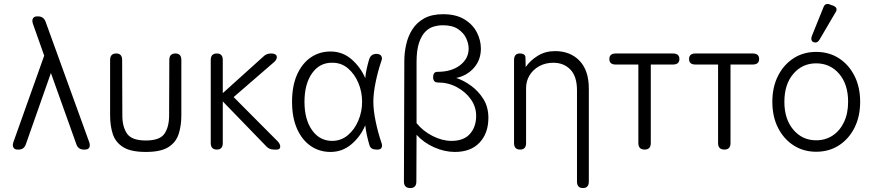

<svg xmlns="http://www.w3.org/2000/svg" viewBox="-20 -758 4426 973"><path d="M69 0Q54 0 48 -10.5Q42 -21 48 -38L204 -476L147 -637Q141 -654 147 -664.5Q153 -675 168 -675H173Q201 -675 211 -648L432 -38Q438 -21 432.5 -10.5Q427 0 411 0H405Q376 0 367 -27L238 -388L111 -27Q102 0 74 0Z M719 12Q643 12 604 -12.5Q565 -37 551.5 -79Q538 -121 538 -173V-454Q538 -487 569 -487Q599 -487 599 -454L600 -173Q600 -115 624 -80.5Q648 -46 719 -46Q790 -46 813.5 -80.5Q837 -115 837 -173L838 -454Q838 -487 869 -487Q899 -487 899 -454V-173Q899 -121 885.5 -79Q872 -37 833.5 -12.5Q795 12 719 12Z M1079 0Q1048 0 1048 -33V-454Q1048 -487 1079 -487Q1109 -487 1109 -454V-286L1312 -469Q1329 -487 1353 -487Q1378 -487 1382 -474Q1386 -461 1372 -446L1164 -266L1388 -41Q1402 -25 1400 -12.5Q1398 0 1383 0H1368Q1343 0 1327 -19L1109 -244V-33Q1109 0 1079 0Z M1655 12Q1599 12 1555 -18Q1511 -48 1485.5 -105Q1460 -162 1460 -242Q1460 -323 1485.5 -380Q1511 -437 1555 -467Q1599 -497 1655 -497Q1716 -497 1761.5 -457.5Q1807 -418 1831 -362Q1833 -385 1838.5 -410Q1844 -435 1851 -458Q1860 -485 1888 -485Q1905 -485 1912 -474.5Q1919 -464 1912 -447Q1895 -397 1883.5 -341Q1872 -285 1872 -242Q1872 -200 1883.5 -144Q1895 -88 1912 -38Q1919 -21 1914 -10.5Q1909 0 1894 0H1888Q1860 0 1853 -20Q1837 -72 1831 -123Q1807 -66 1761 -27Q1715 12 1655 12ZM1666 -44Q1710 -45 1743.5 -73.5Q1777 -102 1796 -147Q1815 -192 1815 -242Q1815 -293 1796 -338Q1777 -383 1743.5 -411.5Q1710 -440 1666 -440Q1601 -442 1562 -387.5Q1523 -333 1523 -242Q1523 -152 1562 -97.5Q1601 -43 1666 -44Z M2059 195Q2027 195 2027 162L2029 -450Q2029 -491 2038.5 -533Q2048 -575 2070 -609.5Q2092 -644 2130 -665Q2168 -686 2225 -686Q2291 -686 2333.5 -660Q2376 -634 2396.5 -594Q2417 -554 2417 -512Q2417 -454 2381.5 -414Q2346 -374 2292 -363Q2329 -351 2366.5 -324Q2404 -297 2429.5 -256.5Q2455 -216 2455 -161Q2455 -83 2410.5 -35.5Q2366 12 2285 12Q2233 12 2180 -11.5Q2127 -35 2091 -75L2090 162Q2090 195 2059 195ZM2268 -44Q2330 -44 2361.5 -79.5Q2393 -115 2393 -171Q2393 -217 2366 -255Q2339 -293 2295 -316.5Q2251 -340 2199 -340Q2175 -340 2175 -367Q2175 -394 2197 -394Q2268 -394 2311.5 -427.5Q2355 -461 2355 -512Q2355 -537 2342.5 -564Q2330 -591 2301.5 -610.5Q2273 -630 2224 -630Q2202 -630 2178.5 -623.5Q2155 -617 2135.5 -597.5Q2116 -578 2103.5 -541Q2091 -504 2091 -444V-134Q2123 -94 2172 -69Q2221 -44 2268 -44Z M2616 0Q2585 0 2585 -33V-453Q2585 -487 2614 -487Q2643 -487 2643 -465L2644 -418Q2667 -452 2705.5 -475.5Q2744 -499 2793 -499Q2870 -499 2917 -450Q2964 -401 2964 -309V162Q2964 195 2934 195Q2904 195 2904 162V-300Q2904 -371 2870.5 -405.5Q2837 -440 2784 -440Q2744 -440 2712.5 -422.5Q2681 -405 2663.5 -376Q2646 -347 2646 -311V-33Q2646 0 2616 0Z M3247 0Q3215 0 3215 -33V-431H3100Q3068 -431 3068 -459Q3068 -487 3101 -487H3390Q3423 -487 3423 -459Q3423 -431 3390 -431H3278V-33Q3278 0 3247 0Z M3651 0Q3619 0 3619 -33V-431H3504Q3472 -431 3472 -459Q3472 -487 3505 -487H3794Q3827 -487 3827 -459Q3827 -431 3794 -431H3682V-33Q3682 0 3651 0Z M4116 11Q4052 11 4002 -21Q3952 -53 3923 -110Q3894 -167 3894 -242Q3894 -317 3923 -374Q3952 -431 4002 -463Q4052 -495 4116 -495Q4181 -495 4231 -463Q4281 -431 4310 -374Q4339 -317 4339 -242Q4339 -167 4310 -110Q4281 -53 4231 -21Q4181 11 4116 11ZM4116 -47Q4163 -47 4199.5 -71Q4236 -95 4257 -139Q4278 -183 4278 -242Q4278 -331 4232.5 -384Q4187 -437 4116 -437Q4046 -437 4000.5 -384Q3955 -331 3955 -242Q3955 -154 4000.5 -100.5Q4046 -47 4116 -47ZM4133 -557Q4122 -538 4103 -544Q4086 -552 4094 -575L4153 -721Q4162 -745 4186 -735L4203 -729Q4229 -718 4214 -695Z"/></svg>

Font: Zen Maru Gothic
Style: Regular
Weight: 400
Designer: Yoshimichi Ohira
Foundry: Positype
Version: Version 1.002